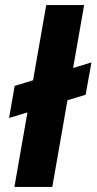

<svg xmlns="http://www.w3.org/2000/svg" viewBox="-20 -740 382 760"><path d="M16 -273 38 -400 342 -493 319 -365ZM37 0 163 -720H313L187 0Z"/></svg>

Font: DM Sans 11pt Black
Style: Italic
Weight: 900
Italic angle: -10°
Version: Version 4.004;gftools[0.9.30]